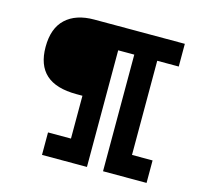

<svg xmlns="http://www.w3.org/2000/svg" viewBox="-90 -686 820 784"><g transform="rotate(15 320.0 -294.5)"><path d="M224 -276Q137 -276 94.5 -314.5Q52 -353 52 -430Q52 -509 95 -549Q138 -589 215 -589H598V-493H507V-95H594V0H410V-493H342V0H152V-95H249V-276Z"/></g></svg>

Font: Podkova
Style: Bold
Weight: 700
Designer: Ilya Yudin
Foundry: Cyreal (www.cyreal.org)
Version: Version 2.102; ttfautohint (v1.8.1.43-b0c9)